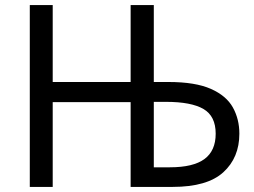

<svg xmlns="http://www.w3.org/2000/svg" viewBox="-20 -734 998 754"><path d="M97 0V-714H187V-412H493V-714H584V-412H642Q747 -412 808 -385Q869 -358 894.5 -312Q920 -266 920 -209Q920 -115 857 -57.5Q794 0 658 0H493V-333H187V0ZM647 -77Q739 -77 783 -109.5Q827 -142 827 -209Q827 -278 779 -306Q731 -334 632 -334H584V-77Z"/></svg>

Font: Go Noto Current
Style: Regular
Weight: 400
Designer: Monotype Design Team
Foundry: Monotype Imaging Inc.
Version: Version 2.007; ttfautohint (v1.8) -l 8 -r 50 -G 200 -x 14 -D